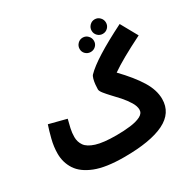

<svg xmlns="http://www.w3.org/2000/svg" viewBox="-184 -1023 1230 1229"><g transform="rotate(-30 430.5 -408.5)"><path d="M393 21Q258 21 179.5 -10Q101 -41 67 -93.5Q33 -146 33 -211Q33 -262 46.5 -315Q60 -368 73 -406L201 -373Q193 -344 186 -312Q179 -280 179 -250Q179 -214 198.5 -186Q218 -158 270 -141.5Q322 -125 419 -125Q475 -125 522.5 -131Q570 -137 599 -152Q628 -167 628 -194Q628 -220 609.5 -250.5Q591 -281 563 -313Q539 -339 516 -363.5Q493 -388 477.5 -407.5Q462 -427 462 -439Q462 -454 464 -474.5Q466 -495 471 -513Q476 -531 483 -538Q555 -613 792 -732L861 -608Q777 -566 718.5 -533Q660 -500 620 -472Q702 -387 745 -317Q788 -247 788 -181Q788 -78 687.5 -28.5Q587 21 393 21ZM668 -731Q646 -731 630.5 -746.5Q615 -762 615 -784Q615 -806 630.5 -822Q646 -838 668 -838Q690 -838 705.5 -822Q721 -806 721 -784Q721 -762 705.5 -746.5Q690 -731 668 -731ZM543 -669Q521 -669 505.5 -684Q490 -699 490 -721Q490 -743 505.5 -759Q521 -775 543 -775Q565 -775 580.5 -759Q596 -743 596 -721Q596 -699 580.5 -684Q565 -669 543 -669Z"/></g></svg>

Font: Noto Sans Arabic Cond ExtBd
Style: Regular
Weight: 800
Width: 3
Designer: Monotype Design Team, Nadine Chahine, Nizar Qandah and Khaled Hosny
Foundry: Monotype Imaging Inc.
Version: Version 2.012; ttfautohint (v1.8.4.7-5d5b)